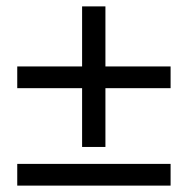

<svg xmlns="http://www.w3.org/2000/svg" viewBox="-20 -621 585 601"><path d="M310 -413H514V-345H310V-161H237V-345H34V-413H237V-601H310ZM514 -108V-40H34V-108Z"/></svg>

Font: Aleo
Style: Regular
Weight: 400
Designer: Alessio Laiso
Version: Version 1.1